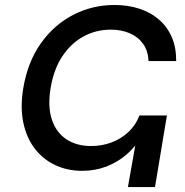

<svg xmlns="http://www.w3.org/2000/svg" viewBox="-20 -759 750 779"><path d="M313.5 -65.9Q253.4 -65.9 204.1 -89.1Q154.8 -112.3 121.1 -156Q87.4 -199.7 74.5 -262Q61.5 -324.2 74.7 -402.8Q92.3 -507.3 145.5 -582.8Q198.7 -658.2 276.6 -698.5Q354.5 -738.8 444.3 -738.8Q499.5 -738.8 545.7 -723.6Q591.8 -708.5 625.2 -679.4Q658.7 -650.4 677 -608.2Q695.3 -565.9 694.8 -511.2H582.5Q581.1 -552.2 560.8 -580.8Q540.5 -609.4 506.6 -624Q472.7 -638.7 429.2 -638.7Q369.6 -638.7 318.8 -611.1Q268.1 -583.5 233.2 -531Q198.2 -478.5 185.5 -402.8Q172.9 -326.7 190.4 -273.9Q208 -221.2 249.5 -193.8Q291 -166.5 350.1 -166.5Q393.1 -166.5 431.9 -180.9Q470.7 -195.3 500.5 -222.9Q530.3 -250.5 545.9 -290.5H585.9Q576.7 -244.1 553 -203.6Q529.3 -163.1 493.4 -132.1Q457.5 -101.1 411.9 -83.5Q366.2 -65.9 313.5 -65.9ZM499 0 550.3 -290.5H657.2L608.9 0Z"/></svg>

Font: Inter 16pt Medium
Style: Italic
Weight: 500
Italic angle: -9.3988°
Version: Version 4.001;git-66647c0bb